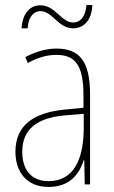

<svg xmlns="http://www.w3.org/2000/svg" viewBox="-20 -729 450 759"><path d="M65 -617H89C93 -667 116 -685 140 -685C187 -685 210 -617 269 -617C309 -617 343 -647 345 -709H322C318 -661 296 -640 269 -640C222 -640 199 -708 140 -708C101 -708 70 -681 65 -617ZM203 -537C162 -537 118 -524 80 -503L90 -480C133 -504 170 -512 203 -512C278 -512 310 -471 310 -351V-303L237 -296C113 -284 41 -234 41 -129C41 -53 82 10 172 10C258 10 294 -43 311 -96H313L315 0H336V-356C336 -486 295 -537 203 -537ZM237 -273 311 -279V-220C310 -98 271 -13 172 -13C106 -13 68 -55 68 -129C68 -219 127 -263 237 -273Z"/></svg>

Font: Noto Sans Lao Condensed Thin
Style: Regular
Weight: 100
Width: 3
Designer: Monotype Design Team
Foundry: Monotype Imaging Inc.
Version: Version 2.003